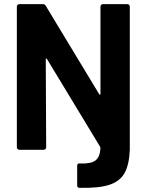

<svg xmlns="http://www.w3.org/2000/svg" viewBox="-20 -720 705 923"><path d="M475 -700H592Q597 -700 600.5 -696.5Q604 -693 604 -688V0Q601 73 578.5 112.5Q556 152 505.5 168.5Q455 185 363 183Q351 183 351 171V77Q351 64 364 66Q418 68 439.5 51Q461 34 463 -9Q463 -11 461 -15L206 -436Q204 -439 202 -438.5Q200 -438 200 -434L202 -12Q202 -7 198.5 -3.5Q195 0 190 0H73Q68 0 64.5 -3.5Q61 -7 61 -12V-688Q61 -693 64.5 -696.5Q68 -700 73 -700H186Q196 -700 200 -692L457 -267Q459 -264 461 -264.5Q463 -265 463 -269V-688Q463 -693 466.5 -696.5Q470 -700 475 -700Z"/></svg>

Font: Amber EN
Style: Bold
Weight: 700
Designer: Jeremy Tribby
Foundry: Tribby Type
Version: Version 1.408 November 24, 2021